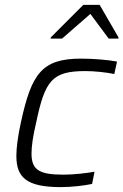

<svg xmlns="http://www.w3.org/2000/svg" viewBox="-20 -758 505 786"><path d="M188 -605 187 -600H234L350 -701L425 -600H465V-605L388 -738H321ZM229 8C273 8 324 2 357 -5L367 -55C334 -49 281 -43 241 -43C144 -43 109 -60 109 -129C109 -160 115 -201 128 -256C164 -428 193 -467 329 -467C366 -467 415 -462 448 -455L459 -506C422 -513 362 -518 312 -518C151 -518 109 -456 66 -259C53 -201 47 -152 47 -120C47 -31 89 8 229 8Z"/></svg>

Font: Saira UNSAM Light Italic
Style: Regular
Weight: 300
Italic angle: -12°
Designer: Hector Gatti with collaboration of the Omnibus-Type team
Foundry: Omnibus-Type
Version: Version 0.072;PS 000.072;hotconv 1.0.88;makeotf.lib2.5.64775